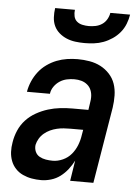

<svg xmlns="http://www.w3.org/2000/svg" viewBox="-53 -782 607 832"><g transform="rotate(5 250.0 -366.0)"><path d="M157 8Q136 8 116 4.5Q96 1 77.5 -7.5Q59 -16 45.5 -30.5Q32 -45 25 -63.5Q18 -82 17 -102.5Q16 -123 20 -145Q24 -171 35 -196.5Q46 -222 65 -242.5Q84 -263 109 -277Q134 -291 160 -299Q186 -307 212.5 -310Q239 -313 265 -313H335L340 -347Q341 -352 341.5 -358Q342 -364 342 -369Q342 -385 336.5 -399Q331 -413 319.5 -422.5Q308 -432 293.5 -436Q279 -440 263 -440Q247 -440 230.5 -436.5Q214 -433 199.5 -423.5Q185 -414 175 -399.5Q165 -385 163 -369V-368H63V-369Q67 -392 76.5 -414Q86 -436 101 -455.5Q116 -475 136.5 -489.5Q157 -504 179 -512.5Q201 -521 224 -524.5Q247 -528 270 -528Q296 -528 322 -523.5Q348 -519 370 -507.5Q392 -496 409 -477.5Q426 -459 434 -435.5Q442 -412 442.5 -385.5Q443 -359 439 -332L384 0H283L297 -89Q287 -69 272.5 -50.5Q258 -32 240 -18.5Q222 -5 200 1.5Q178 8 157 8ZM200 -80Q222 -80 244 -90Q266 -100 281 -118Q296 -136 304.5 -158Q313 -180 316 -202L320 -225H265Q250 -225 235.5 -224Q221 -223 206 -219.5Q191 -216 177 -209.5Q163 -203 151 -193Q139 -183 131 -169.5Q123 -156 120 -142Q118 -126 124 -112.5Q130 -99 142.5 -92Q155 -85 170 -82.5Q185 -80 200 -80ZM293 -600Q273 -600 253 -602.5Q233 -605 215 -612.5Q197 -620 182.5 -632.5Q168 -645 160 -662Q152 -679 151 -699.5Q150 -720 153 -740H239Q237 -726 240 -712Q243 -698 253 -689.5Q263 -681 277 -678Q291 -675 305 -675Q319 -675 334 -678Q349 -681 362 -689.5Q375 -698 383 -712Q391 -726 393 -740H479Q476 -720 468 -699.5Q460 -679 446 -662Q432 -645 413.5 -632.5Q395 -620 375 -612.5Q355 -605 334 -602.5Q313 -600 293 -600Z"/></g></svg>

Font: Iosevka Term Curly SmBd Obl
Style: Regular
Weight: 600
Italic angle: -9°
Designer: Belleve Invis
Foundry: Belleve Invis
Version: Version 32.3.0